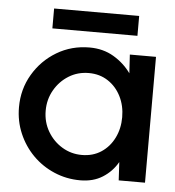

<svg xmlns="http://www.w3.org/2000/svg" viewBox="-50 -702 692 760"><g transform="rotate(5 296.5 -322.0)"><path d="M449 -500H553V0H448.5L444.5 -72.5Q422.5 -34 385.2 -10.5Q348 13 296.5 13Q241.5 13 193 -7.8Q144.5 -28.5 108 -65.2Q71.5 -102 50.8 -150.5Q30 -199 30 -254.5Q30 -326 64.8 -385Q99.5 -444 158 -479Q216.5 -514 288 -514Q342.5 -514 384.2 -489.2Q426 -464.5 453.5 -426ZM294 -87.5Q338 -87.5 371 -109.2Q404 -131 422.2 -168Q440.5 -205 440.5 -250Q440.5 -295.5 422 -332.5Q403.5 -369.5 370.5 -391.2Q337.5 -413 294 -413Q250 -413 214.5 -391Q179 -369 157.8 -332Q136.5 -295 136.5 -250Q136.5 -204.5 158.2 -167.5Q180 -130.5 215.8 -109Q251.5 -87.5 294 -87.5ZM134.5 -655.5H472.5V-576.5H134.5Z"/></g></svg>

Font: Urbanist SemiBold
Style: Regular
Weight: 600
Designer: Corey Hu
Foundry: Corey Hu
Version: Version 1.321; ttfautohint (v1.8.4.7-5d5b)